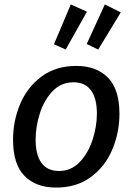

<svg xmlns="http://www.w3.org/2000/svg" viewBox="-20 -838 598 868"><path d="M520 -324Q520 -238 487.5 -161.5Q455 -85 390.5 -37.5Q326 10 233 10Q143 10 91 -42.5Q39 -95 39 -206Q39 -292 71.5 -368.5Q104 -445 168.5 -492.5Q233 -540 325 -540Q416 -540 468 -487Q520 -434 520 -324ZM141 -207Q141 -138 167.5 -101.5Q194 -65 247 -65Q302 -65 340.5 -105.5Q379 -146 398.5 -206Q418 -266 418 -325Q418 -393 391.5 -429.5Q365 -466 312 -466Q256 -466 217.5 -425.5Q179 -385 160 -325Q141 -265 141 -207ZM373 -785 277 -614 224 -638 300 -818ZM526 -782 424 -614 372 -639 454 -818Z"/></svg>

Font: Bitter Pro Medium
Style: Italic
Weight: 500
Italic angle: -9°
Designer: Sol Matas, and Bitter project Authors
Foundry: Sol Matas
Version: Version 1.010